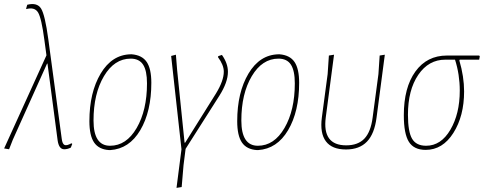

<svg xmlns="http://www.w3.org/2000/svg" viewBox="-23 -721 2348 930"><path d="M21 2 -3 -2 202 -453 192 -527Q178 -633 161.5 -660.5Q145 -688 104 -677V-681L109 -698Q157 -710 176 -679.5Q195 -649 211 -531L276 -49Q279 -24 289.5 -19Q300 -14 323 -27L327 -24L320 -6Q304 2 288 2Q262 2 256 -42L207 -413H205L39 -44Z M610 -458H615Q665 -454 687.5 -421Q710 -388 710 -320Q710 -181 656.5 -90.5Q603 0 511 6H506Q456 3 433 -30.5Q410 -64 410 -134Q410 -273 464.5 -364.5Q519 -456 610 -458ZM610 -437Q531 -437 480.5 -352Q430 -267 430 -137Q430 -15 510 -15Q589 -15 639 -101Q689 -187 689 -317Q689 -379 670 -408Q651 -437 610 -437Z M1052 -455Q1081 -414 1081 -373Q1081 -323 1040 -258L876 0L866 79L857 185L832 189L856 2L806 -450L829 -456L835 -382L871 -30H874L1023 -268Q1061 -330 1061 -374Q1061 -406 1033 -444L1034 -449Z M1326 -458H1331Q1381 -454 1403.5 -421Q1426 -388 1426 -320Q1426 -181 1372.5 -90.5Q1319 0 1227 6H1222Q1172 3 1149 -30.5Q1126 -64 1126 -134Q1126 -273 1180.5 -364.5Q1235 -456 1326 -458ZM1326 -437Q1247 -437 1196.5 -352Q1146 -267 1146 -137Q1146 -15 1226 -15Q1305 -15 1355 -101Q1405 -187 1405 -317Q1405 -379 1386 -408Q1367 -437 1326 -437Z M1653 3Q1585 3 1555.5 -36.5Q1526 -76 1536 -152L1564 -362L1570 -452L1595 -456L1555 -153Q1537 -17 1654 -17Q1711 -17 1742 -49.5Q1773 -82 1782 -152L1810 -362L1816 -452L1841 -456L1801 -152Q1791 -73 1754.5 -35Q1718 3 1653 3Z M2039 5Q1982 5 1957.5 -34Q1933 -73 1933 -163Q1933 -297 1989 -374.5Q2045 -452 2142 -452H2298L2301 -448L2298 -432H2204L2202 -428Q2225 -350 2225 -278Q2225 -159 2173 -77Q2121 5 2039 5ZM2041 -15Q2113 -15 2158.5 -92.5Q2204 -170 2204 -282Q2204 -360 2181 -432H2134Q2053 -432 2003 -358.5Q1953 -285 1953 -165Q1953 -83 1973 -49Q1993 -15 2041 -15Z"/></svg>

Font: Alegreya Sans SC Thin
Style: Italic
Weight: 100
Italic angle: -7°
Designer: Juan Pablo del Peral
Foundry: Huerta Tipografica
Version: Version 2.007